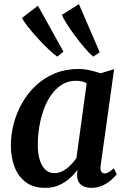

<svg xmlns="http://www.w3.org/2000/svg" viewBox="-20 -897 613 927"><path d="M466 -98.5Q463 -76.5 469.2 -68Q475.5 -59.5 485 -59.5Q493.5 -59.5 503.8 -65.2Q514 -71 529.5 -84.5L543.5 -56Q538.5 -48 521.5 -32Q504.5 -16 478.8 -3Q453 10 420 10Q390 10 371 -5.5Q352 -21 352 -53L354.5 -76.5Q338.5 -55.5 316 -35.5Q293.5 -15.5 264.2 -2.8Q235 10 198 10Q142 10 105.2 -17Q68.5 -44 50.5 -90.5Q32.5 -137 32.5 -194.5Q32.5 -247 46.2 -299.8Q60 -352.5 87 -400Q114 -447.5 153.8 -484.5Q193.5 -521.5 245.2 -542.8Q297 -564 359.5 -564Q385.5 -564 414.8 -557.5Q444 -551 465 -543L531 -563ZM398.5 -494.5Q388 -501 374.8 -504Q361.5 -507 347.5 -507Q309 -507 279.2 -488.5Q249.5 -470 227.2 -438.5Q205 -407 190.8 -367Q176.5 -327 169.5 -283.5Q162.5 -240 162.5 -198.5Q162.5 -153.5 172.5 -123Q182.5 -92.5 200.2 -76.8Q218 -61 241.5 -61Q259.5 -61 275 -67.5Q290.5 -74 304 -84.8Q317.5 -95.5 329 -108.5Q340.5 -121.5 349 -134ZM256.5 -623.5Q238.5 -636 212 -661.2Q185.5 -686.5 159 -715.8Q132.5 -745 112.5 -770.8Q92.5 -796.5 86.5 -810.5L163 -869.5L286.5 -647.5ZM430 -623.5Q413 -637.5 389.2 -665.2Q365.5 -693 342 -724.5Q318.5 -756 301.2 -783.5Q284 -811 279 -825.5L361 -877L461.5 -644.5Z"/></svg>

Font: Merriweather 28pt SemiBold
Style: Italic
Weight: 600
Italic angle: -7.8°
Version: Version 2.101